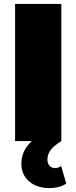

<svg xmlns="http://www.w3.org/2000/svg" viewBox="-20 -720 390 980"><path d="M57 0V-700H293V0ZM233 240Q168 240 128.5 206Q89 172 89 115Q89 59 127.5 15.5Q166 -28 233 -51L293 0Q253 25 237.5 47Q222 69 222 95Q222 114 233 126Q244 138 260 138Q278 138 292 127L318 217Q284 240 233 240Z"/></svg>

Font: Montserrat Black
Style: Regular
Weight: 900
Designer: Julieta Ulanovsky
Foundry: Julieta Ulanovsky
Version: Version 9.000; ttfautohint (v1.8.4.7-5d5b)